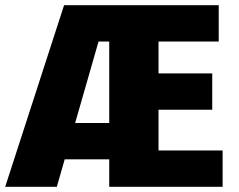

<svg xmlns="http://www.w3.org/2000/svg" viewBox="-23 -720 923 740"><path d="M398 -700H820V-560H588V-437H795V-297H588V-140H835V0H398ZM300 -700H543L542 -560H256ZM237 -246H489L533 -106H193ZM224 -700H397L196 0H-3Z"/></svg>

Font: Moderustic ExtraBold
Style: Regular
Weight: 800
Designer: Tural Alisoy
Foundry: TAFT Foundry
Version: Version 2.120